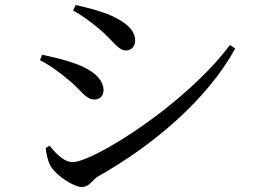

<svg xmlns="http://www.w3.org/2000/svg" viewBox="-20 -740 1040 764"><path d="M377 -623C430 -579 449 -539 482 -539C503 -539 518 -557 518 -578C518 -621 479 -654 411 -683C363 -701 317 -712 281 -720L271 -698C301 -682 341 -654 377 -623ZM269 -95C234 -95 202 -130 177 -160L162 -151C163 -133 171 -94 184 -75C208 -39 272 4 307 4C336 4 347 -24 370 -38C591 -162 806 -346 916 -547L895 -561C717 -323 351 -95 269 -95ZM253 -422C303 -382 320 -344 356 -344C381 -344 392 -363 392 -381C392 -426 346 -463 282 -486C234 -503 196 -512 148 -522L139 -501C178 -480 213 -456 253 -422Z"/></svg>

Font: Source Han Serif JP Medium
Style: Regular
Weight: 500
Designer: Ryoko NISHIZUKA 西塚涼子 (kana & ideographs); Frank Grießhammer (Latin, Greek & Cyrillic); Wenlong ZHANG 张文龙 (bopomofo); San
Foundry: Adobe Systems Incorporated
Version: Version 1.001;PS 1.001;hotconv 16.6.54;makeotf.lib2.5.65590